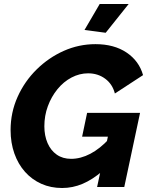

<svg xmlns="http://www.w3.org/2000/svg" viewBox="-20 -936 744 961"><path d="M291 5Q234 5 187 -16Q140 -37 105.5 -75.5Q71 -114 52 -167.5Q33 -221 33 -285Q33 -373 68 -451Q103 -529 163.5 -588.5Q224 -648 299.5 -681.5Q375 -715 458 -715Q551 -715 613.5 -673Q676 -631 696 -560L555 -468Q543 -515 506.5 -542Q470 -569 421 -569Q378 -569 338 -548Q298 -527 267.5 -489.5Q237 -452 219.5 -404.5Q202 -357 202 -304Q202 -257 218 -220Q234 -183 264 -162Q294 -141 336 -141Q384 -141 432.5 -166.5Q481 -192 527 -242L493 -80Q443 -37 393.5 -16Q344 5 291 5ZM520 -252H391L416 -371H681L602 0H466ZM509 -772 403 -786 479 -916H624Z"/></svg>

Font: Raleway Thin ExtraBold
Style: Italic
Weight: 800
Italic angle: -12°
Version: Version 4.026